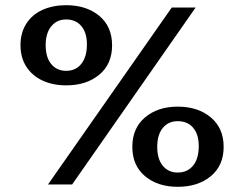

<svg xmlns="http://www.w3.org/2000/svg" viewBox="-20 -711 942 740"><path d="M165 0 642 -682H734L258 0ZM235 -382Q184 -382 144 -400.5Q104 -419 81.5 -454Q59 -489 59 -537Q59 -585 81.5 -620Q104 -655 144 -673Q184 -691 235 -691Q313 -691 362.5 -650Q412 -609 412 -536Q412 -464 362.5 -423Q313 -382 235 -382ZM235 -438Q272 -438 293.5 -465Q315 -492 315 -540Q315 -585 293.5 -610.5Q272 -636 235 -636Q199 -636 177.5 -609.5Q156 -583 156 -537Q156 -490 177.5 -464Q199 -438 235 -438ZM665 9Q588 9 539 -32Q490 -73 490 -145Q490 -217 539 -258.5Q588 -300 665 -300Q743 -300 792.5 -258.5Q842 -217 842 -145Q842 -73 792.5 -32Q743 9 665 9ZM665 -46Q702 -46 724 -72.5Q746 -99 746 -148Q746 -193 724.5 -218.5Q703 -244 665 -244Q629 -244 607.5 -218Q586 -192 586 -145Q586 -98 607.5 -72Q629 -46 665 -46Z"/></svg>

Font: Montagu Slab 120pt Medium
Style: Regular
Weight: 500
Designer: Florian Karsten
Foundry: Florian Karsten
Version: Version 1.000